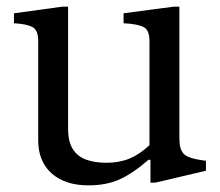

<svg xmlns="http://www.w3.org/2000/svg" viewBox="-20 -548 661 578"><path d="M246 10Q176 10 135.5 -26Q95 -62 95 -126V-425Q95 -458 77 -467Q59 -476 22 -478V-508L168 -528H185V-161Q185 -122 199 -99.5Q213 -77 239 -67.5Q265 -58 300 -58Q339 -58 369.5 -70.5Q400 -83 430 -111V-425Q430 -458 411.5 -467Q393 -476 352 -478V-508L503 -528H520V-131Q520 -98 533.5 -84.5Q547 -71 592 -65L600 -64V-34L447 2H433V-67H427Q380 -26 340 -8Q300 10 246 10Z"/></svg>

Font: Hedvig Letters Serif 18pt
Style: Regular
Weight: 400
Designer: Alexander Örn & Tor Weibull
Foundry: Kanon Foundry
Version: Version 1.000